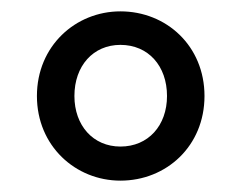

<svg xmlns="http://www.w3.org/2000/svg" viewBox="-20 -790 424 338"><path d="M192 -472C273 -472 340 -533 340 -621C340 -709 273 -770 192 -770C113 -770 45 -709 45 -621C45 -533 113 -472 192 -472ZM192 -532C144 -532 111 -569 111 -621C111 -674 144 -711 192 -711C241 -711 274 -674 274 -621C274 -569 241 -532 192 -532Z"/></svg>

Font: Spoqa Han Sans Neo Medium
Style: Regular
Weight: 500
Designer: [Spoqa Han Sans Neo] Dong-huui Kim ___ Younghwa Kang ___ Yujin Lee ___ [Noto Sans] Ryoko NISHIZUKA ____ (kana & ideograp
Foundry: Spoqa (http://www.spoqa-han-sans.com)
Version: Version 1.100;hotconv 1.0.109;makeotfexe 2.5.65596